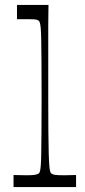

<svg xmlns="http://www.w3.org/2000/svg" viewBox="-20 -760 347 780"><path d="M35 0V-49Q50 -49 63 -48.5Q76 -48 87 -48Q113 -48 122.5 -50Q132 -52 137 -55Q140 -57 142 -63Q144 -69 145.5 -85.5Q147 -102 147.5 -135.5Q148 -169 148.5 -225Q149 -281 149 -367Q149 -452 148.5 -507.5Q148 -563 147.5 -596Q147 -629 145.5 -645Q144 -661 142 -667.5Q140 -674 137 -676Q132 -680 123 -681Q114 -682 90 -682Q81 -682 71 -682Q61 -682 49 -682V-740H177Q177 -722 176.5 -702.5Q176 -683 176 -656Q176 -629 176 -590Q176 -551 176 -496Q176 -441 176 -364Q176 -279 176.5 -223.5Q177 -168 178 -135Q179 -102 180.5 -85.5Q182 -69 184 -63Q186 -57 189 -55Q194 -51 204 -49.5Q214 -48 243 -48Q253 -48 264 -48.5Q275 -49 289 -49V0Z"/></svg>

Font: Ojuju
Style: Regular
Weight: 400
Designer: Chisaokwu Joboson, Mirko Velimirovic
Foundry: Udi Foundry
Version: Version 1.000